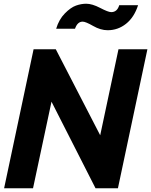

<svg xmlns="http://www.w3.org/2000/svg" viewBox="-20 -1009 810 1029"><path d="M423 -893Q395 -893 382 -855H281Q296 -905 327.5 -937Q359 -969 387 -979Q415 -989 442 -989Q474 -989 517 -966.5Q560 -944 576 -944Q608 -944 619 -981H720Q699 -916 655.5 -881.5Q612 -847 557 -847Q519 -847 479 -870Q439 -893 423 -893ZM615 -745H770L612 0H492L256 -464L157 0H2L160 -745H279L517 -284Z"/></svg>

Font: Plus Jakarta Display
Style: Bold Italic
Weight: 700
Italic angle: -12°
Designer: Gumpita Rahayu
Foundry: Tokotype Studio
Version: Version 1.000;hotconv 1.0.109;makeotfexe 2.5.65596